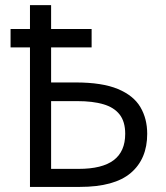

<svg xmlns="http://www.w3.org/2000/svg" viewBox="-20 -734 650 754"><path d="M180.7 -713.9V-620.1H339.8V-547.9H180.7V-410.2H276.9Q381.3 -410.2 442.9 -384.5Q504.4 -358.9 531.2 -313.5Q558.1 -268.1 558.1 -208.5Q558.1 -109.9 493.7 -54.9Q429.2 0 293.5 0H97.7V-547.9H21.5V-620.1H97.7V-713.9ZM283.7 -336.9H180.7V-70.8H288.6Q381.3 -70.8 426.5 -105Q471.7 -139.2 471.7 -208.5Q471.7 -256.3 449.7 -284.4Q427.7 -312.5 385.7 -324.7Q343.8 -336.9 283.7 -336.9Z"/></svg>

Font: Wonky
Style: Regular
Weight: 400
Designer: Monotype Design Team
Foundry: Monotype Imaging Inc.
Version: Version 3.000